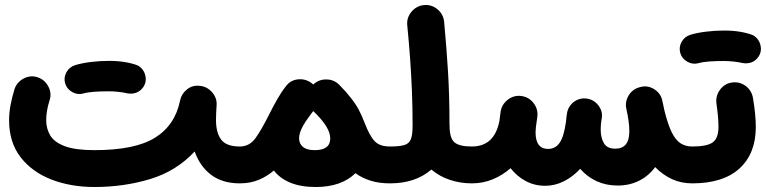

<svg xmlns="http://www.w3.org/2000/svg" viewBox="-20 -686 3083 773"><path d="M16.6 -202.1Q16.6 -232.4 22.5 -263.2Q28.3 -293.9 38.1 -326.2Q47.4 -355 74.7 -369.6Q102.1 -384.3 130.9 -375Q159.7 -365.7 174.3 -338.4Q189 -311 179.7 -282.2Q171.9 -258.3 168.9 -238Q166 -217.8 166 -202.1Q166 -168 182.4 -140.6Q198.7 -113.3 241 -97.4Q283.2 -81.5 360.4 -81.5Q523.9 -81.5 604.5 -131.8Q685.1 -182.1 705.1 -281.7Q710.4 -308.1 732.9 -326.2Q755.4 -344.2 785.2 -340.3Q814 -337.4 834 -314.5Q854 -291.5 852.1 -262.2Q851.1 -245.6 850.3 -231.2Q849.6 -216.8 849.6 -203.1Q849.6 -151.9 870.4 -124Q891.1 -96.2 945.3 -96.2H945.8Q976.6 -96.2 998 -74.5Q1019.5 -52.7 1019.5 -22Q1019.5 8.3 998 30.3Q976.6 52.2 945.8 52.2H945.3Q876 52.2 830.6 18.3Q785.2 -15.6 763.7 -76.2Q690.4 2.9 584.5 34.9Q478.5 66.9 360.4 66.9Q265.1 66.9 187.3 36.9Q109.4 6.8 63 -53Q16.6 -112.8 16.6 -202.1ZM242.2 -350.6Q235.8 -373.5 247.3 -394.8Q258.8 -416 282.7 -423.8Q310.1 -432.1 346.2 -436.5Q382.3 -440.9 418 -440.9Q455.1 -440.9 484.6 -435.8Q514.2 -430.7 534.7 -422.4Q558.6 -408.7 564.9 -382.6Q571.3 -356.4 556.6 -335Q544.4 -317.9 527.1 -312.3Q509.8 -306.6 491.2 -310.5Q477.1 -314 456.8 -316.2Q436.5 -318.4 418 -318.4Q385.3 -318.4 358.6 -316.4Q332 -314.5 315.4 -309.6Q292.5 -303.2 270.8 -315.4Q249 -327.6 242.2 -350.6Z M871.6 -22Q871.6 -52.7 893.6 -74.5Q915.5 -96.2 945.8 -96.2Q984.4 -96.2 1008.8 -130.1Q1033.2 -164.1 1063.5 -225.1Q1080.1 -258.3 1097.2 -288.1Q1114.3 -317.9 1132.3 -340.3L1133.8 -342.3Q1148.4 -360.4 1171.1 -365.2Q1193.8 -370.1 1214.8 -362.3Q1227.1 -357.9 1236.8 -349.6Q1239.3 -347.7 1241.2 -345.7Q1263.7 -366.7 1294.4 -366.2Q1325.2 -365.7 1346.2 -344.2Q1349.6 -340.8 1352.5 -337.4Q1372.1 -317.9 1387.7 -297.9Q1410.2 -270.5 1423.1 -246.6Q1436 -222.7 1448.2 -190.9Q1468.3 -138.7 1488.5 -117.4Q1508.8 -96.2 1550.3 -96.2H1550.8Q1581.5 -96.2 1603 -74.5Q1624.5 -52.7 1624.5 -22Q1624.5 8.3 1603 30.3Q1581.5 52.2 1550.8 52.2H1550.3Q1504.9 52.2 1470.5 41Q1436 29.8 1411.1 11.2Q1354.5 66.9 1251 66.9Q1191.4 66.9 1149.2 49.6Q1106.9 32.2 1082.5 0.5Q1056.2 23.4 1022.2 37.8Q988.3 52.2 945.8 52.2Q915.5 52.2 893.6 30.3Q871.6 8.3 871.6 -22ZM1184.1 -129.4Q1184.1 -107.4 1199.7 -94.5Q1215.3 -81.5 1247.1 -81.5Q1309.6 -81.5 1309.6 -128.9Q1309.6 -173.8 1241.7 -238.3L1241.2 -238.8Q1237.8 -234.4 1234.4 -230Q1227.1 -220.7 1221.2 -211.9Q1210 -196.8 1201.2 -181.6Q1184.1 -151.4 1184.1 -129.4Z M1476.6 -22Q1476.6 -52.7 1498.5 -74.5Q1520.5 -96.2 1550.8 -96.2Q1589.4 -96.2 1608.6 -102.3Q1627.9 -108.4 1634.5 -126.5Q1641.1 -144.5 1641.1 -180.2Q1641.1 -254.9 1638.4 -320.6Q1635.7 -386.2 1631.1 -450.4Q1626.5 -514.6 1619.6 -584.5Q1616.7 -614.7 1636.7 -638.7Q1656.7 -662.6 1687 -665.5Q1717.3 -668.5 1741.2 -648.7Q1765.1 -628.9 1768.1 -598.1Q1777.8 -494.1 1783.7 -397.7Q1789.6 -301.3 1789.6 -189Q1790 -184.6 1790 -180.2Q1790 -129.9 1809.6 -113Q1829.1 -96.2 1879.4 -96.2H1879.9Q1910.6 -96.2 1932.1 -74.5Q1953.6 -52.7 1953.6 -22Q1953.6 8.3 1932.1 30.3Q1910.6 52.2 1879.9 52.2H1879.4Q1833.5 52.2 1791.5 38.3Q1749.5 24.4 1716.8 -3.4Q1652.3 52.2 1550.8 52.2Q1520.5 52.2 1498.5 30.3Q1476.6 8.3 1476.6 -22Z M1805.7 -22Q1805.7 -52.7 1827.6 -74.5Q1849.6 -96.2 1879.9 -96.2Q1970.7 -96.2 1990.7 -199.2Q1992.2 -213.9 1995.6 -236.8V-237.8Q1996.1 -238.3 1996.1 -239.3Q1996.1 -239.3 1996.1 -239.7Q2000 -261.2 2016.1 -277.3Q2016.6 -277.8 2017.1 -278.3Q2017.1 -278.3 2017.1 -278.3Q2029.3 -290.5 2045.9 -296.4Q2062.5 -302.2 2080.1 -299.3Q2110.4 -294.9 2128.9 -270Q2147.5 -245.1 2143.1 -214.8Q2138.7 -186.5 2137.5 -173.8Q2136.2 -161.1 2136.2 -153.3Q2136.2 -86.4 2187 -86.4Q2215.8 -86.4 2233.2 -111.3Q2250.5 -136.2 2258.8 -196.8Q2259.8 -210.9 2262.7 -229.5Q2264.6 -243.2 2272 -255.4Q2272 -255.9 2272.5 -255.9Q2272.9 -256.3 2272.9 -256.8Q2283.2 -273.4 2301 -282.5Q2318.8 -291.5 2338.9 -289.6Q2340.3 -289.6 2341.8 -289.1H2342.8Q2371.6 -284.7 2389.4 -261.2Q2407.2 -237.8 2402.8 -210.9Q2401.4 -198.7 2399.4 -187Q2398.4 -175.8 2398.4 -165.5Q2398.4 -131.3 2411.4 -109.4Q2424.3 -87.4 2457 -87.4Q2513.7 -87.4 2513.7 -156.7Q2513.7 -178.2 2510.5 -200.4Q2507.3 -222.7 2502 -246.6Q2496.1 -269.5 2505.9 -292Q2512.7 -308.1 2526.1 -319.8Q2539.6 -331.5 2557.6 -335.4Q2586.9 -343.8 2613.8 -326.9Q2640.6 -310.1 2646.5 -280.3L2647.5 -276.4Q2651.9 -257.3 2654.3 -244.1Q2668.5 -185.5 2684.3 -153.6Q2700.2 -121.6 2720.2 -108.9Q2740.2 -96.2 2766.6 -96.2H2767.1Q2797.9 -96.2 2819.3 -74.5Q2840.8 -52.7 2840.8 -22Q2840.8 8.3 2819.3 30.3Q2797.9 52.2 2767.1 52.2H2766.6Q2722.7 52.2 2685.5 35.2Q2648.4 18.1 2617.7 -13.2Q2591.8 22 2553.2 41.5Q2514.6 61 2466.8 61Q2420.4 61 2382.1 43.5Q2343.8 25.9 2315.9 -6.3Q2286.1 25.9 2250 43.9Q2213.9 62 2174.8 62Q2131.8 62 2096.2 42.7Q2060.5 23.4 2035.6 -8.8Q2003.4 19.5 1963.9 35.9Q1924.3 52.2 1879.9 52.2Q1849.6 52.2 1827.6 30.3Q1805.7 8.3 1805.7 -22Z M2692.9 -22Q2692.9 -52.7 2714.8 -74.5Q2736.8 -96.2 2767.1 -96.2Q2825.7 -96.2 2849.1 -112.5Q2872.6 -128.9 2872.6 -175.8Q2872.6 -212.4 2864.3 -270.5Q2860.8 -300.8 2879.4 -325.4Q2897.9 -350.1 2928.2 -354Q2958.5 -357.9 2982.7 -339.4Q3006.8 -320.8 3011.7 -290.5Q3022.9 -222.7 3022.9 -174.8Q3022.9 -67.9 2957.3 -7.8Q2891.6 52.2 2767.1 52.2Q2736.8 52.2 2714.8 30.3Q2692.9 8.3 2692.9 -22ZM2718.8 -472.7Q2712.4 -495.6 2723.9 -516.8Q2735.4 -538.1 2759.3 -545.9Q2786.6 -554.2 2822.8 -558.6Q2858.9 -563 2894.5 -563Q2931.6 -563 2961.2 -557.9Q2990.7 -552.7 3011.2 -544.4Q3035.2 -530.8 3041.5 -504.6Q3047.9 -478.5 3033.2 -457Q3021 -439.9 3003.7 -434.3Q2986.3 -428.7 2967.8 -432.6Q2953.6 -436 2933.3 -438.2Q2913.1 -440.4 2894.5 -440.4Q2861.8 -440.4 2835.2 -438.5Q2808.6 -436.5 2792 -431.6Q2769 -425.3 2747.3 -437.5Q2725.6 -449.7 2718.8 -472.7Z"/></svg>

Font: Mikhak-FD ExtraBold
Style: Regular
Weight: 800
Designer: Amin Abedi
Version: Version 3.2